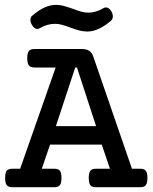

<svg xmlns="http://www.w3.org/2000/svg" viewBox="-20 -785 640 805"><path d="M136.2 -663.6Q124 -663.6 113.8 -680.7Q107.4 -691.4 107.4 -701.7Q107.4 -713.4 115.7 -719.7Q144 -743.7 168 -754.2Q191.9 -764.6 214.4 -764.6Q231 -764.6 246.3 -760.5Q261.7 -756.3 284.2 -748.5Q306.6 -740.2 321 -736.1Q335.4 -731.9 350.6 -731.9Q365.2 -731.9 381.6 -736.6Q397.9 -741.2 414.1 -751Q418.9 -753.9 424.3 -753.9Q436.5 -753.9 447.3 -736.8Q453.1 -726.1 453.1 -716.3Q453.1 -704.6 444.3 -697.3Q392.1 -652.8 346.2 -652.8Q329.6 -652.8 313.2 -657Q296.9 -661.1 276.4 -668.9Q255.4 -676.8 240.5 -680.9Q225.6 -685.1 210.4 -685.1Q178.7 -685.1 146 -666.5Q141.1 -663.6 136.2 -663.6ZM598.1 -39.1Q598.1 -17.1 591.3 -8.8Q584.5 0 567.4 0H382.8Q365.7 0 358.9 -8.3Q352.1 -18.1 352.1 -39.1Q352.1 -59.6 358.4 -68.8Q365.2 -77.6 382.8 -77.6H440.9L406.7 -178.7H189.9L155.3 -77.6H207Q224.1 -77.6 231 -69.3Q237.8 -61 237.8 -39.1Q237.8 -17.6 231.4 -9.3Q224.6 0 207 0H32.2Q15.1 0 8.3 -8.8Q1.5 -18.1 1.5 -39.1Q1.5 -58.6 7.8 -68.8Q14.6 -77.6 32.2 -77.6H64.5L213.4 -502H125Q107.4 -502 100.6 -511.2Q94.2 -521 94.2 -541Q94.2 -560.5 100.6 -570.8Q107.4 -579.6 125 -579.6H321.8Q341.8 -579.6 353.5 -572.3Q365.2 -564.9 371.1 -547.9L533.2 -77.6H567.4Q584 -77.6 590.3 -69.8Q598.1 -62 598.1 -39.1ZM214.4 -256.3H382.8L302.7 -502H295.4Z"/></svg>

Font: Courier Prime Medium
Style: Regular
Weight: 500
Designer: Alan Dague-Greene
Foundry: Quote-Unquote Apps
Version: Version 1.202